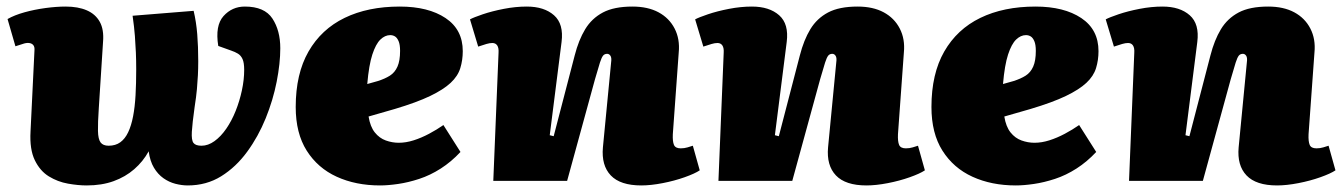

<svg xmlns="http://www.w3.org/2000/svg" viewBox="-20 -551 4089 585"><path d="M570 -518Q578 -484 581 -446.5Q584 -409 584 -365Q584 -342 583 -322Q582 -302 580 -279.5Q578 -257 573 -225Q566 -175 564.5 -149.5Q563 -124 569.5 -115.5Q576 -107 594 -107Q614 -107 633.5 -121Q653 -135 669.5 -159Q686 -183 698 -213Q710 -243 717 -275.5Q724 -308 724 -338Q724 -360 719 -371Q714 -382 705 -387.5Q696 -393 684 -397L645 -411Q635 -473 661 -502Q687 -531 726 -531Q786 -531 810 -494.5Q834 -458 834 -404Q834 -358 823 -302Q812 -246 789.5 -190.5Q767 -135 733 -88.5Q699 -42 654 -14Q609 14 552 14Q534 14 514.5 9Q495 4 478 -8Q461 -20 449 -40Q437 -60 433 -90Q416 -59 389 -35.5Q362 -12 326 1Q290 14 244 14Q218 14 187 8.5Q156 3 129 -13.5Q102 -30 86 -63Q70 -96 73 -150L85 -397Q86 -408 81.5 -413.5Q77 -419 68.5 -420Q60 -421 49 -417L27 -410L3 -493Q24 -505 54.5 -513.5Q85 -522 118.5 -526.5Q152 -531 180 -531Q218 -531 244.5 -519.5Q271 -508 284 -484.5Q297 -461 294 -424L281 -221Q278 -177 278.5 -152Q279 -127 286.5 -117Q294 -107 311 -107Q332 -107 346.5 -117.5Q361 -128 370.5 -148Q380 -168 385.5 -196.5Q391 -225 393 -261Q395 -297 395 -339Q395 -367 394 -391Q393 -415 391 -441.5Q389 -468 384 -503Z M1198 -531Q1285 -531 1337.5 -496Q1390 -461 1390 -395Q1390 -368 1382.5 -343.5Q1375 -319 1353 -298.5Q1331 -278 1290.5 -258.5Q1250 -239 1183 -219L1103 -196Q1108 -165 1122 -147.5Q1136 -130 1155.5 -123Q1175 -116 1195 -116Q1217 -116 1240.5 -123.5Q1264 -131 1287.5 -143.5Q1311 -156 1331 -170L1383 -88Q1355 -58 1323 -37.5Q1291 -17 1257.5 -6Q1224 5 1193 9.5Q1162 14 1138 14Q1064 14 1006 -12.5Q948 -39 914.5 -92Q881 -145 881 -225Q881 -326 920 -394Q959 -462 1030 -496.5Q1101 -531 1198 -531ZM1199 -396Q1199 -415 1194.5 -425.5Q1190 -436 1183.5 -440Q1177 -444 1169 -444Q1153 -444 1139 -430.5Q1125 -417 1114.5 -385Q1104 -353 1099 -295L1131 -304Q1153 -311 1168 -320.5Q1183 -330 1191 -348Q1199 -366 1199 -396Z M2112 -32Q2097 -22 2066 -11Q2035 0 1999 7Q1963 14 1934 14Q1870 14 1841 -16.5Q1812 -47 1817 -102L1842 -361Q1844 -375 1840 -381Q1836 -387 1830 -387Q1822 -387 1817.5 -381.5Q1813 -376 1808 -360.5Q1803 -345 1793 -310L1708 0H1483L1499 -390Q1500 -405 1495 -412.5Q1490 -420 1480 -420Q1472 -420 1462 -417Q1452 -414 1437 -409L1412 -492Q1423 -498 1451 -507.5Q1479 -517 1515 -524Q1551 -531 1585 -531Q1638 -531 1668 -504.5Q1698 -478 1691 -423L1655 -139L1667 -136L1731 -382Q1743 -429 1763 -462Q1783 -495 1817 -513Q1851 -531 1907 -531Q1954 -531 1986.5 -513.5Q2019 -496 2035.5 -464Q2052 -432 2048 -391L2030 -142Q2029 -120 2033.5 -109.5Q2038 -99 2054 -99Q2065 -99 2075 -102Q2085 -105 2091 -107Z M2798 -32Q2783 -22 2752 -11Q2721 0 2685 7Q2649 14 2620 14Q2556 14 2527 -16.5Q2498 -47 2503 -102L2528 -361Q2530 -375 2526 -381Q2522 -387 2516 -387Q2508 -387 2503.5 -381.5Q2499 -376 2494 -360.5Q2489 -345 2479 -310L2394 0H2169L2185 -390Q2186 -405 2181 -412.5Q2176 -420 2166 -420Q2158 -420 2148 -417Q2138 -414 2123 -409L2098 -492Q2109 -498 2137 -507.5Q2165 -517 2201 -524Q2237 -531 2271 -531Q2324 -531 2354 -504.5Q2384 -478 2377 -423L2341 -139L2353 -136L2417 -382Q2429 -429 2449 -462Q2469 -495 2503 -513Q2537 -531 2593 -531Q2640 -531 2672.5 -513.5Q2705 -496 2721.5 -464Q2738 -432 2734 -391L2716 -142Q2715 -120 2719.5 -109.5Q2724 -99 2740 -99Q2751 -99 2761 -102Q2771 -105 2777 -107Z M3135 -531Q3222 -531 3274.5 -496Q3327 -461 3327 -395Q3327 -368 3319.5 -343.5Q3312 -319 3290 -298.5Q3268 -278 3227.5 -258.5Q3187 -239 3120 -219L3040 -196Q3045 -165 3059 -147.5Q3073 -130 3092.5 -123Q3112 -116 3132 -116Q3154 -116 3177.5 -123.5Q3201 -131 3224.5 -143.5Q3248 -156 3268 -170L3320 -88Q3292 -58 3260 -37.5Q3228 -17 3194.5 -6Q3161 5 3130 9.5Q3099 14 3075 14Q3001 14 2943 -12.5Q2885 -39 2851.5 -92Q2818 -145 2818 -225Q2818 -326 2857 -394Q2896 -462 2967 -496.5Q3038 -531 3135 -531ZM3136 -396Q3136 -415 3131.5 -425.5Q3127 -436 3120.5 -440Q3114 -444 3106 -444Q3090 -444 3076 -430.5Q3062 -417 3051.5 -385Q3041 -353 3036 -295L3068 -304Q3090 -311 3105 -320.5Q3120 -330 3128 -348Q3136 -366 3136 -396Z M4049 -32Q4034 -22 4003 -11Q3972 0 3936 7Q3900 14 3871 14Q3807 14 3778 -16.5Q3749 -47 3754 -102L3779 -361Q3781 -375 3777 -381Q3773 -387 3767 -387Q3759 -387 3754.5 -381.5Q3750 -376 3745 -360.5Q3740 -345 3730 -310L3645 0H3420L3436 -390Q3437 -405 3432 -412.5Q3427 -420 3417 -420Q3409 -420 3399 -417Q3389 -414 3374 -409L3349 -492Q3360 -498 3388 -507.5Q3416 -517 3452 -524Q3488 -531 3522 -531Q3575 -531 3605 -504.5Q3635 -478 3628 -423L3592 -139L3604 -136L3668 -382Q3680 -429 3700 -462Q3720 -495 3754 -513Q3788 -531 3844 -531Q3891 -531 3923.5 -513.5Q3956 -496 3972.5 -464Q3989 -432 3985 -391L3967 -142Q3966 -120 3970.5 -109.5Q3975 -99 3991 -99Q4002 -99 4012 -102Q4022 -105 4028 -107Z"/></svg>

Font: Literata Black
Style: Italic
Weight: 900
Italic angle: -2°
Designer: Latin by Veronika Burian and Jose Scaglione. Greek by Irene Vlachou. Cyrillic by Vera Evstafieva
Foundry: TypeTogether
Version: Version 3.002